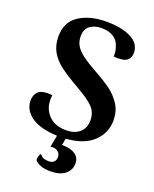

<svg xmlns="http://www.w3.org/2000/svg" viewBox="-168 -805 903 1123"><g transform="rotate(20 283.0 -243.5)"><path d="M306 14 298 56Q349 55 379 74.5Q409 94 409 130Q409 173 376.5 198.5Q344 224 286 224Q217 224 188 190Q186 181 190.5 166Q195 151 200 148Q201 149 213.5 160.5Q226 172 258 172Q278 172 289 161Q300 150 300 131Q300 112 287 99.5Q274 87 250 87L238 88L252 15Q146 11 91 -28Q36 -67 36 -127Q36 -159 55 -179.5Q74 -200 117 -200Q135 -200 146 -198Q143 -185 143 -171Q143 -161 145 -147Q152 -99 189 -66Q226 -33 292 -33Q341 -33 373 -59.5Q405 -86 405 -137Q405 -185 373.5 -217.5Q342 -250 265 -293Q192 -335 150 -366.5Q108 -398 84.5 -438.5Q61 -479 61 -534Q61 -624 127.5 -667.5Q194 -711 297 -711Q393 -711 451 -681Q509 -651 509 -594Q509 -567 493.5 -550.5Q478 -534 442 -533Q438 -532 428 -532Q419 -532 405 -534Q407 -567 397 -592Q389 -625 360 -645.5Q331 -666 282 -666Q242 -666 212.5 -646Q183 -626 183 -580Q183 -548 197 -523Q211 -498 244 -473Q277 -448 338 -414Q398 -381 438 -351.5Q478 -322 505 -280Q532 -238 532 -182Q532 -103 474.5 -48.5Q417 6 306 14Z"/></g></svg>

Font: Arima Madurai Black
Style: Regular
Weight: 900
Designer: Joana Correia and Natanael Gama
Foundry: NDISCOVER
Version: Version 1.019